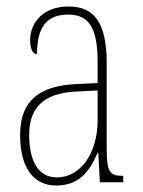

<svg xmlns="http://www.w3.org/2000/svg" viewBox="-20 -562 440 592"><path d="M153 10C224 10 256 -33 281 -91H283L288 0H360V-20H358C320 -20 309 -29 309 -103V-366C309 -495 269 -542 191 -542C117 -542 73 -496 73 -438C73 -411 81 -395 94 -395C94 -482 127 -517 190 -517C254 -517 281 -477 281 -371V-306L218 -303C99 -298 42 -250 42 -146C42 -41 86 10 153 10ZM155 -15C96 -15 70 -69 70 -146C70 -228 112 -276 219 -280L281 -283V-191C281 -92 230 -15 155 -15Z"/></svg>

Font: Noto Serif Lao ExtraCondensed Thin
Style: Regular
Weight: 100
Width: 2
Designer: Monotype Design Team
Foundry: Monotype Imaging Inc.
Version: Version 2.003